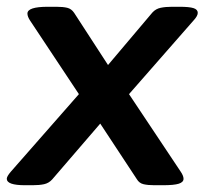

<svg xmlns="http://www.w3.org/2000/svg" viewBox="-40 -545 604 567"><path d="M34 2Q-20 2 -20 -17Q-20 -24 -8 -38L193 -267L49 -484Q41 -496 41 -505Q41 -525 101 -525H126Q146 -525 158.5 -522Q171 -519 179 -507L279 -353L410 -508Q420 -519 434.5 -522Q449 -525 468 -525H490Q519 -525 531.5 -521Q544 -517 544 -507Q544 -498 532 -485L341 -267L493 -39Q502 -26 502 -17Q502 -7 488 -2.5Q474 2 441 2H416Q397 2 384 -1Q371 -4 364 -16L256 -180L114 -15Q104 -4 90 -1Q76 2 56 2Z"/></svg>

Font: Asap Semi Expanded Semi Expanded SemiBold
Style: Italic
Weight: 600
Width: 6
Italic angle: -6°
Designer: Pablo Cosgaya
Foundry: Omnibus-Type
Version: Version 3.001; ttfautohint (v1.8.4.7-5d5b)